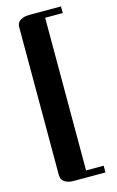

<svg xmlns="http://www.w3.org/2000/svg" viewBox="-140 -815 640 1050"><g transform="rotate(-15 180.0 -290.0)"><path d="M319.8 180.2H143.1Q117.2 180.2 102.5 174.1Q87.9 168 80.6 159.4Q73.2 150.9 71.5 142.1Q69.8 133.3 69.8 127.9V-710.9Q69.8 -717.3 72.3 -725.8Q74.7 -734.4 82.5 -741.9Q90.3 -749.5 105.5 -754.6Q120.6 -759.8 146 -759.8H319.8V-722.2H220.2V142.1H319.8Z"/></g></svg>

Font: Berkshire Swash
Style: Regular
Weight: 400
Designer: Astigmatic (AOETI)
Foundry: Astigmatic (AOETI)
Version: Version 1.001